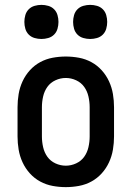

<svg xmlns="http://www.w3.org/2000/svg" viewBox="-20 -760 540 788"><path d="M250 8Q223 8 196 3Q169 -2 145 -15Q121 -28 102.5 -48.5Q84 -69 72.5 -94Q61 -119 56.5 -146Q52 -173 52 -200V-320Q52 -347 56.5 -374Q61 -401 72.5 -426Q84 -451 102.5 -471.5Q121 -492 145 -505Q169 -518 196 -523Q223 -528 250 -528Q277 -528 304 -523Q331 -518 355 -505Q379 -492 397.5 -471.5Q416 -451 427.5 -426Q439 -401 443.5 -374Q448 -347 448 -320V-200Q448 -173 443.5 -146Q439 -119 427.5 -94Q416 -69 397.5 -48.5Q379 -28 355 -15Q331 -2 304 3Q277 8 250 8ZM250 -80Q272 -80 292.5 -89.5Q313 -99 325.5 -116.5Q338 -134 343 -156Q348 -178 348 -200V-320Q348 -342 343 -364Q338 -386 325.5 -403.5Q313 -421 292.5 -430.5Q272 -440 250 -440Q228 -440 207.5 -430.5Q187 -421 174.5 -403.5Q162 -386 157 -364Q152 -342 152 -320V-200Q152 -178 157 -156Q162 -134 174.5 -116.5Q187 -99 207.5 -89.5Q228 -80 250 -80ZM350 -600Q336 -600 322 -604Q308 -608 298 -618Q288 -628 284 -642Q280 -656 280 -670Q280 -684 284 -698Q288 -712 298 -722Q308 -732 322 -736Q336 -740 350 -740Q364 -740 378 -736Q392 -732 402 -722Q412 -712 416 -698Q420 -684 420 -670Q420 -656 416 -642Q412 -628 402 -618Q392 -608 378 -604Q364 -600 350 -600ZM150 -600Q136 -600 122 -604Q108 -608 98 -618Q88 -628 84 -642Q80 -656 80 -670Q80 -684 84 -698Q88 -712 98 -722Q108 -732 122 -736Q136 -740 150 -740Q164 -740 178 -736Q192 -732 202 -722Q212 -712 216 -698Q220 -684 220 -670Q220 -656 216 -642Q212 -628 202 -618Q192 -608 178 -604Q164 -600 150 -600Z"/></svg>

Font: Iosevka Semibold
Style: Regular
Weight: 600
Monospace: yes
Designer: Belleve Invis
Foundry: Belleve Invis
Version: Version 33.2.3; ttfautohint (v1.8.4)